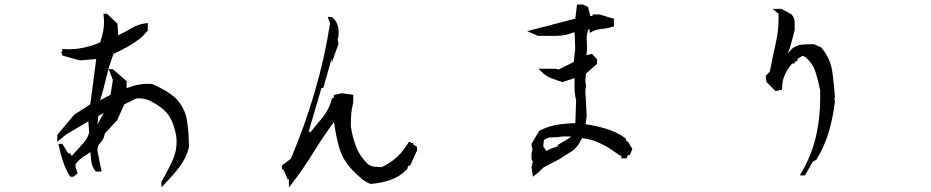

<svg xmlns="http://www.w3.org/2000/svg" viewBox="-20 -804 4040 833"><path d="M533.7 -422.9Q578.6 -440.4 617.2 -440.4Q627.9 -440.4 640.6 -439.5Q666.5 -427.7 693.4 -413.1Q720.2 -397.9 743.7 -376.5Q783.7 -333.5 791.7 -278.3Q799.8 -223.1 799.8 -165V-164.1Q787.6 -117.7 759 -80.3Q730.5 -43 693.8 -5.4L680.7 8.3V-16.6Q709 -64 730.5 -112.8Q746.1 -147 746.1 -188Q746.1 -202.1 744.1 -217.3Q737.8 -250.5 725.1 -279.8Q713.4 -307.6 686.5 -331.1Q661.6 -351.1 632.8 -365.7Q609.4 -377.4 582 -377.4Q577.1 -377.4 572.3 -377L519.5 -351.6L488.3 -282.7L435.1 -225.1Q431.2 -200.7 414.1 -183.1Q402.8 -171.4 402.8 -153.3Q402.8 -149.9 403.3 -146.5L420.9 -59.6H411.1H395.5L393.6 -62.5Q378.4 -81.1 376 -105.5Q374.5 -124 372.1 -144Q356.4 -134.3 337.9 -121.6Q320.3 -109.4 307.6 -91.3V-79.6L316.9 -52.2L298.8 -37.1H284.7Q273.4 -55.7 266.1 -71.5Q258.8 -87.4 253.4 -103.5Q242.7 -135.7 235.4 -170.4L233.4 -179.7H246.1H250.5L275.9 -138.7H286.1V-130.9L293 -129.4Q315.9 -155.3 337.9 -178.7Q359.9 -201.7 367.2 -229L363.3 -277.8L265.1 -219.2L228.5 -188.5V-205.1V-215.8V-218.8L302.2 -306.6L371.6 -351.1L397.5 -547.9L327.1 -542L250.5 -563L245.6 -582L250 -578.1L250.5 -591.8Q265.1 -590.3 275.9 -590.3Q309.1 -590.3 337.4 -596.2Q377.9 -604 414.6 -620.1Q423.3 -643.6 428.2 -671.9Q431.2 -689 431.2 -705.1Q431.2 -721.2 429.7 -735.4L428.7 -744.1H444.3L489.3 -701.7L492.7 -651.4H494.1Q521.5 -664.6 550 -681.6Q578.6 -698.7 612.3 -703.1L621.1 -704.1V-670.9L596.7 -644.5Q567.9 -620.6 535.2 -602.1Q503.9 -584.5 472.7 -570.3Q453.6 -521.5 441.4 -468.3Q429.7 -418.5 414.6 -369.1L459.5 -392.6L469.7 -457L451.7 -503.9H462.9H469.7L529.3 -451.7V-422.9ZM406.7 -300.8 402.8 -264.2 430.2 -314Z M1233.4 9.3V-22.5L1232.4 -26.4H1226.6V-30.3H1226.1L1211.4 -65.9L1203.1 -70.8V-82V-85.9L1241.7 -115.2Q1301.8 -256.3 1345.2 -404.3Q1388.7 -552.2 1412.1 -703.1L1401.9 -730.5H1419.9Q1424.3 -726.6 1426.3 -724.6Q1441.4 -709.5 1445.8 -690.9Q1449.2 -678.2 1449.2 -666Q1449.2 -654.3 1448.2 -643.6L1444.8 -634.8L1448.7 -613.8L1418.9 -531.2V-550.8L1382.8 -422.9H1377H1375L1318.8 -232.4H1326.2L1323.7 -225.6Q1345.7 -254.9 1370.1 -282.7Q1405.8 -323.2 1419.4 -373L1420.4 -377L1428.7 -380.4V-392.1L1463.4 -399.4L1512.7 -392.6V-359.4Q1505.9 -335.4 1503.9 -310.1Q1502 -284.2 1502 -256.3Q1508.8 -209 1525.4 -166.5Q1541.5 -125 1576.2 -91.8Q1589.4 -82.5 1603.5 -81.1Q1618.7 -79.1 1635.3 -79.1Q1659.7 -89.4 1683.6 -107.4Q1708.5 -125.5 1728 -150.4L1753.9 -187.5H1757.8H1764.6L1760.7 -183.6H1772.5V-177.2L1789.1 -166.5V-150.9L1759.8 -86.4L1750.5 -83.5L1747.1 -71.3Q1744.6 -68.4 1743.7 -67.4Q1712.9 -36.6 1673.6 -23.2Q1634.3 -9.8 1587.9 -5.9Q1564.5 -14.6 1545.2 -31.7Q1525.9 -48.8 1509.3 -65.9Q1466.8 -109.4 1451.2 -165.5Q1436.5 -217.8 1429.2 -274.9Q1381.8 -210.9 1338.6 -140.9Q1295.4 -70.8 1247.6 -8.8Z M2525.4 -635.7Q2525.4 -629.9 2526.1 -620.8Q2526.9 -611.8 2526.9 -597.2Q2526.9 -582.5 2523.9 -565.4H2527.3L2548.3 -570.3L2570.3 -546.9V-530.3V-526.9L2522 -484.4L2519.5 -452.1L2522.5 -431.6L2519.5 -409.7L2525.4 -301.3L2520.5 -265.1Q2564 -258.8 2605.5 -246.6Q2651.9 -233.9 2691.9 -205.6L2694.3 -204.1L2697.3 -193.4L2706.1 -187L2723.6 -157.7L2712.9 -132.3L2703.1 -129.4L2698.7 -117.2H2675.8V-127L2666 -131.8L2644 -147Q2610.4 -170.9 2574.7 -186.5Q2542 -201.2 2505.4 -204.6L2489.7 -177.2Q2475.1 -155.3 2452.1 -142.1Q2429.2 -128.9 2408.2 -114.3L2336.9 -76.7L2316.4 -56.2L2292 -37.1L2286.1 -79.6L2292 -102.5Q2286.1 -110.4 2286.1 -119.6V-139.6L2290 -153.8L2285.6 -179.2L2319.3 -236.3Q2356.9 -256.3 2399.9 -263.2Q2438 -269 2476.1 -269.5L2479.5 -370.1Q2472.7 -396 2472.7 -422.4V-465.3L2420.9 -447.8Q2395 -455.6 2372.1 -464.4Q2348.1 -473.6 2329.6 -492.7L2315.9 -505.9H2391.6L2403.3 -502.4L2469.2 -535.2L2475.6 -593.3L2473.1 -663.1H2467.3Q2432.6 -648.4 2392.1 -648.4H2314L2267.1 -668.9L2476.1 -723.1L2483.4 -784.2H2509.8L2531.2 -773.9L2541 -734.4H2550.8V-741.2H2580.1H2581.1L2643.6 -722.7V-716.8V-689.5Q2615.7 -680.7 2592.3 -678.7Q2568.8 -676.8 2549.3 -667L2538.1 -661.1V-676.8H2533.2Q2525.4 -657.7 2525.4 -635.7ZM2421.4 -211.9Q2397.9 -208 2373.5 -208Q2354 -208 2339.4 -195.3L2336.9 -168.9L2349.6 -150.4H2354.5L2366.7 -157.7L2400.4 -169.4V-175.3L2444.8 -201.7L2456.1 -210V-211.9Z M3538.6 -380.4Q3538.6 -397 3538.1 -413.1Q3530.3 -453.6 3518.1 -491.7Q3506.3 -528.3 3474.6 -556.6L3461.4 -561.5L3441.4 -549.3L3438 -538.6L3427.7 -536.1V-528.3H3416.5Q3396.5 -504.9 3384.8 -479.2Q3373 -453.6 3373 -420.9V-414.6L3344.2 -408.7L3305.2 -448.7L3302.2 -475.6L3319.8 -493.2Q3331.5 -553.7 3345.7 -617.2Q3357.9 -669.9 3357.9 -725.6Q3357.9 -734.9 3357.4 -744.1L3332 -765.6H3370.1L3414.1 -741.7Q3427.7 -725.6 3427.7 -707V-674.8Q3414.6 -617.2 3397.9 -571.8L3418.5 -594.7Q3439.9 -609.4 3462.9 -610.8Q3485.8 -612.3 3509.8 -612.3H3511.2L3543 -598.1Q3582.5 -551.3 3590.8 -494.1Q3598.6 -439.5 3602.5 -380.9L3599.6 -375.5L3602.5 -364.7Q3594.7 -297.4 3575.9 -232.4Q3557.1 -167.5 3521 -109.9L3507.3 -104L3472.2 -43H3450.2L3457 -54.7Q3505.4 -137.7 3523.4 -227.5Q3538.6 -302.2 3538.6 -380.4Z"/></svg>

Font: Bakudai
Style: Bold
Weight: 700
Version: Version 1.48